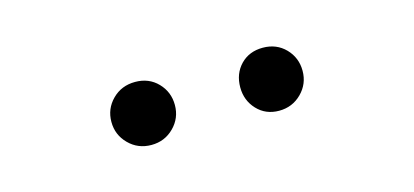

<svg xmlns="http://www.w3.org/2000/svg" viewBox="-28 -862 657 305"><g transform="rotate(-15 301.0 -709.0)"><path d="M143.6 -709Q143.6 -730.5 158.7 -745.6Q173.8 -760.7 196.3 -760.7Q218.8 -760.7 233.4 -745.6Q248 -730.5 248 -709Q248 -687.5 232.9 -672.4Q217.8 -657.2 195.8 -657.2Q173.8 -657.2 158.7 -672.4Q143.6 -687.5 143.6 -709ZM355.5 -709Q355.5 -731.4 369.6 -746.1Q383.8 -760.7 406.2 -760.7Q428.7 -760.7 443.4 -745.6Q458 -730.5 458 -709Q458 -687.5 442.9 -672.4Q427.7 -657.2 405.8 -657.2Q383.8 -657.2 369.6 -672.4Q355.5 -687.5 355.5 -709Z"/></g></svg>

Font: Gen Jyuu Gothic P Normal
Style: Regular
Weight: 300
Designer: [Source Han Sans]
Ryoko NISHIZUKA  (kana & ideographs); Paul D. Hunt (Latin, Greek & Cyrillic); Wenlong ZHANG  (bopomofo
Version: Version 1.002.20150607